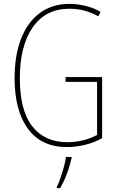

<svg xmlns="http://www.w3.org/2000/svg" viewBox="-20 -746 640 987"><path d="M55 -344Q55 -460 88 -546Q121 -632 184.5 -679Q248 -726 337 -726Q377 -726 419 -716Q461 -706 497 -685L485 -662Q418 -701 336 -701Q215 -701 148.5 -606Q82 -511 82 -343Q82 -178 146 -96.5Q210 -15 326 -15Q407 -15 479 -52V-325H317V-350H505V-36Q465 -13 417.5 -1.5Q370 10 324 10Q193 10 124 -83.5Q55 -177 55 -344ZM272 215Q284 192 299.5 142.5Q315 93 319 61H348V67Q327 157 289 221H272Z"/></svg>

Font: Noto Sans Mono UI Thin
Style: Regular
Weight: 250
Monospace: yes
Designer: Monotype Design team
Foundry: Monotype Imaging Inc.
Version: Version 1.000